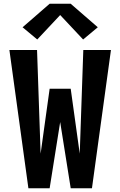

<svg xmlns="http://www.w3.org/2000/svg" viewBox="-20 -1001 640 1021"><path d="M131 0 30 -735H177L196 -184L244 -529H356L404 -184L423 -735H570L469 0H356L300 -352L244 0ZM178 -791 100 -856 244 -981H356L500 -856L422 -791L300 -921Z"/></svg>

Font: Iosevka SS04 Heavy Extended
Style: Regular
Weight: 900
Width: 7
Monospace: yes
Designer: Belleve Invis
Foundry: Belleve Invis
Version: Version 19.0.0; ttfautohint (v1.8.4)